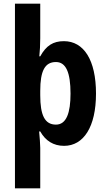

<svg xmlns="http://www.w3.org/2000/svg" viewBox="-20 -780 579 1040"><path d="M500 -273C500 -455 434 -557 326 -557C268 -557 230 -533 198 -475H193C196 -504 198 -537 198 -573V-760H61V240H198V21C198 0 195 -33 192 -68H198C226 -18 269 10 327 10C433 10 500 -93 500 -273ZM362 -273C362 -169 340 -105 283 -105C222 -105 198 -157 198 -264V-288C198 -396 223 -444 283 -444C337 -444 362 -388 362 -273Z"/></svg>

Font: Noto Sans Lao Looped Condensed
Style: Bold
Weight: 700
Width: 3
Designer: Mark Frömberg, Ben Mitchell
Foundry: The Fontpad Ltd
Version: Version 1.002